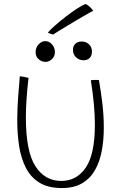

<svg xmlns="http://www.w3.org/2000/svg" viewBox="-20 -906 629 946"><path d="M427.5 -510.5Q430 -511 435.2 -511.5Q440.5 -512 446.5 -512Q452 -512 458.2 -512Q464.5 -512 467.5 -511.5Q477.5 -454.5 484.5 -394.5Q491.5 -334.5 491.5 -276.5Q491.5 -216.5 481.5 -162.8Q471.5 -109 448 -67.8Q424.5 -26.5 384.5 -3Q344.5 20.5 284.5 20.5Q217 20.5 174 -6.2Q131 -33 107.2 -79.8Q83.5 -126.5 74.2 -186.5Q65 -246.5 65 -313Q65 -367 69 -422.5Q73 -478 77.5 -530Q81.5 -530 87.8 -529Q94 -528 99 -527Q104.5 -526 110 -524.8Q115.5 -523.5 120.5 -522Q114 -466.5 110.8 -418Q107.5 -369.5 107.5 -327Q107.5 -161 154 -87.8Q200.5 -14.5 282 -14.5Q358 -14.5 402.8 -80.5Q447.5 -146.5 447.5 -292Q447.5 -385.5 427.5 -510.5ZM204 -601Q186 -601 170.8 -614Q155.5 -627 155.5 -648.5Q155.5 -672 170.5 -687.8Q185.5 -703.5 203 -703.5Q221.5 -703.5 236 -687.8Q250.5 -672 250.5 -649Q250.5 -628.5 236 -614.8Q221.5 -601 204 -601ZM392 -609Q371 -609 355.2 -623.2Q339.5 -637.5 339.5 -659.5Q339.5 -680.5 351.8 -691Q364 -701.5 382.5 -701.5Q403.5 -701.5 418.2 -688Q433 -674.5 433 -652.5Q433 -631.5 421.8 -620.2Q410.5 -609 392 -609ZM402 -886Q411.5 -882.5 422.2 -872.5Q433 -862.5 439.5 -852.5Q432 -849.5 412 -838.2Q392 -827 366 -811.5Q340 -796 314 -780.5Q288 -765 268.2 -752.8Q248.5 -740.5 241.5 -735.5Q236.5 -737 228 -740Q219.5 -743 215.5 -745Q226 -758 250.5 -779.8Q275 -801.5 304.5 -824.2Q334 -847 360.5 -864.2Q387 -881.5 402 -886Z"/></svg>

Font: Grandstander Thin
Style: Regular
Weight: 100
Designer: Tyler Finck
Foundry: Etcetera Type Co
Version: Version 1.200; ttfautohint (v1.8.3)